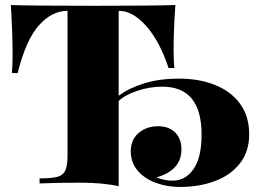

<svg xmlns="http://www.w3.org/2000/svg" viewBox="-20 -728 1022 762"><path d="M969 -195Q969 -127 932.5 -80Q896 -33 833.5 -9.5Q771 14 694 14Q644 14 599.5 -2Q555 -18 527 -50Q499 -82 499 -128Q499 -174 530.5 -200.5Q562 -227 607 -227Q650 -227 675 -202.5Q700 -178 700 -135Q700 -92 674 -64.5Q648 -37 601 -24Q633 -11 665 -11Q716 -11 748 -57Q780 -103 780 -194Q780 -384 624 -384Q574 -384 524.5 -367.5Q475 -351 451 -327V11Q389 -3 297 -3Q213 -3 137 0V-20Q186 -20 208.5 -26.5Q231 -33 239.5 -52Q248 -71 248 -113V-685H247Q186 -685 134.5 -627.5Q83 -570 50 -438H27Q30 -464 30 -510Q30 -597 23 -708Q118 -705 350 -705Q581 -705 676 -708Q669 -609 669 -530Q669 -484 672 -458H649Q614 -564 560.5 -624.5Q507 -685 452 -685H451V-348Q493 -379 553 -397.5Q613 -416 691 -416Q770 -416 833 -391Q896 -366 932.5 -316.5Q969 -267 969 -195Z"/></svg>

Font: Playfair Display SC Black
Style: Regular
Weight: 900
Designer: Claus Eggers Sørensen
Foundry: Claus Eggers Sørensen
Version: Version 1.200; ttfautohint (v1.6)